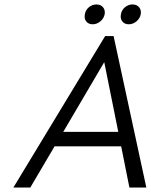

<svg xmlns="http://www.w3.org/2000/svg" viewBox="-20 -842 677 862"><path d="M452 -680H490L637 0H561L524 -185H225L116 0H40ZM511 -250 448 -563 264 -250ZM523 -778Q526 -797 541 -809.5Q556 -822 575 -822Q594 -822 604.5 -809.5Q615 -797 612 -778Q608 -759 592.5 -746Q577 -733 558 -733Q539 -733 529 -746Q519 -759 523 -778ZM361 -778Q364 -797 379 -809.5Q394 -822 413 -822Q432 -822 442.5 -809.5Q453 -797 450 -778Q446 -759 430.5 -746Q415 -733 396 -733Q377 -733 367 -746Q357 -759 361 -778Z"/></svg>

Font: Teachers[wght] Italic
Style: Regular
Weight: 400
Designer: Alfredo Marco Pradil & Chank Diesel
Version: Version 1.000;Glyphs 3.1.2 (3151)